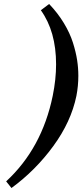

<svg xmlns="http://www.w3.org/2000/svg" viewBox="-20 -737 417 973"><path d="M367.2 -251Q340.3 -120.1 250.2 3.2Q160.2 126.5 38.1 215.8L11.2 182.1Q192.4 14.6 247.1 -251Q264.2 -335 264.2 -411.1Q264.2 -577.6 187 -685.1L229 -716.8Q272.9 -670.9 303.7 -619.9Q334.5 -568.8 349.6 -520.8Q364.7 -472.7 370.8 -432.6Q377 -392.6 377 -353Q377 -301.3 367.2 -251Z"/></svg>

Font: Linux Libertine G
Style: Semibold Italic
Weight: 600
Italic angle: -11.5°
Designer: Philipp H. Poll
Foundry: Philipp H. Poll
Version: Version 5.1.1